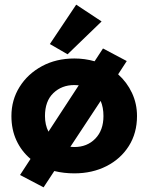

<svg xmlns="http://www.w3.org/2000/svg" viewBox="-20 -733 640 824"><path d="M167 71 66 18 111 -51Q72 -84 50.5 -130.5Q29 -177 29 -235Q29 -304 64 -360Q99 -416 160 -449Q221 -482 299 -482Q344 -482 386 -470L422 -525L524 -471L487 -414Q525 -380 546.5 -334Q568 -288 568 -235Q568 -162 533 -106.5Q498 -51 437 -20Q376 11 299 11Q254 11 213 1ZM173 -235Q173 -197 188 -168L318 -367Q309 -368 299 -368Q245 -368 209 -333.5Q173 -299 173 -235ZM299 -102Q354 -102 389 -138Q424 -174 424 -235Q424 -272 412 -300L282 -103Q290 -102 299 -102ZM270 -500 194 -544 307 -713 416 -641Z"/></svg>

Font: Inconsolata Expanded Black
Style: Regular
Weight: 900
Width: 7
Monospace: yes
Designer: Raph Levien, Cyreal, Brenton Simpson
Foundry: Raph Levien, Cyreal, Google
Version: Version 3.001; ttfautohint (v1.8.2.53-6de2)